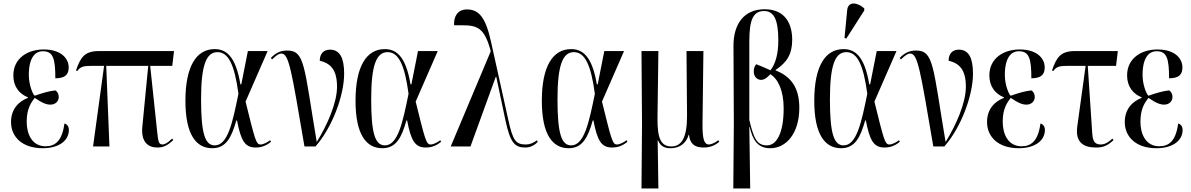

<svg xmlns="http://www.w3.org/2000/svg" viewBox="-20 -823 6695 1079"><path d="M220 10C314 10 367 -35 367 -92C367 -111 359 -124 342 -129C329 -28 288 -1 236 -1C159 -1 130 -71 130 -139C130 -215 157 -249 175 -273C220 -242 243 -235 264 -235C291 -235 310 -254 310 -277C310 -299 299 -311 291 -315C257 -311 223 -302 175 -285C164 -293 142 -347 142 -401C142 -499 177 -535 221 -535C278 -535 291 -495 291 -383C350 -383 366 -407 366 -445C366 -488 331 -545 225 -545C137 -545 55 -497 55 -399C55 -336 89 -295 137 -276V-273C87 -254 42 -212 42 -137C42 -54 105 10 220 10Z M503 0H595L577 -453H813L780 -112C771 -24 813 6 864 6C894 6 918 -2 954 -36L947 -44C920 -17 903 -11 893 -11C874 -11 869 -25 864 -76L824 -453H948L958 -536H535C454 -536 432 -499 407 -427L414 -424C434 -450 449 -453 504 -453H565Z M1173 10C1252 10 1282 -54 1308 -146H1312C1334 -31 1357 6 1417 6C1458 6 1484 -11 1503 -26L1498 -35C1486 -25 1461 -11 1444 -11C1419 -11 1413 -38 1360 -252L1484 -536H1373L1336 -349H1331C1304 -512 1248 -547 1186 -547C1084 -547 1022 -451 1022 -257C1022 -65 1083 10 1173 10ZM1187 -6C1131 -6 1110 -76 1110 -266C1110 -456 1139 -530 1202 -530C1264 -530 1298 -459 1320 -296C1287 -134 1260 -6 1187 -6Z M1691 0H1753C1846 -105 1914 -285 1914 -409C1914 -496 1891 -544 1834 -544C1799 -544 1777 -521 1777 -482C1836 -467 1874 -434 1874 -335C1874 -244 1818 -118 1760 -25C1688 -453 1694 -539 1594 -539C1557 -539 1529 -526 1502 -497L1509 -489C1533 -512 1547 -522 1561 -522C1604 -522 1617 -433 1691 0Z M2129 10C2208 10 2238 -54 2264 -146H2268C2290 -31 2313 6 2373 6C2414 6 2440 -11 2459 -26L2454 -35C2442 -25 2417 -11 2400 -11C2375 -11 2369 -38 2316 -252L2440 -536H2329L2292 -349H2287C2260 -512 2204 -547 2142 -547C2040 -547 1978 -451 1978 -257C1978 -65 2039 10 2129 10ZM2143 -6C2087 -6 2066 -76 2066 -266C2066 -456 2095 -530 2158 -530C2220 -530 2254 -459 2276 -296C2243 -134 2216 -6 2143 -6Z M2513 0H2624L2766 -391H2769L2820 -149C2848 -16 2875 6 2933 6C2961 6 2986 -8 3002 -26L2997 -35C2981 -20 2956 -11 2936 -11C2878 -11 2862 -33 2836 -152L2740 -586C2710 -723 2673 -770 2604 -770C2548 -770 2529 -725 2532 -681C2647 -681 2697 -691 2738 -535Z M3176 10C3255 10 3285 -54 3311 -146H3315C3337 -31 3360 6 3420 6C3461 6 3487 -11 3506 -26L3501 -35C3489 -25 3464 -11 3447 -11C3422 -11 3416 -38 3363 -252L3487 -536H3376L3339 -349H3334C3307 -512 3251 -547 3189 -547C3087 -547 3025 -451 3025 -257C3025 -65 3086 10 3176 10ZM3190 -6C3134 -6 3113 -76 3113 -266C3113 -456 3142 -530 3205 -530C3267 -530 3301 -459 3323 -296C3290 -134 3263 -6 3190 -6Z M3585 236H3680L3676 -34H3678C3691 -3 3713 10 3748 10C3794 10 3835 -13 3850 -65H3852C3858 -15 3883 6 3934 6C3967 6 3995 -3 4022 -26L4017 -35C3993 -17 3974 -11 3964 -11C3938 -11 3927 -39 3928 -128L3933 -536H3838L3841 -176C3842 -47 3809 0 3753 0C3692 0 3674 -50 3675 -160L3680 -536H3585L3588 -126Z M4101 236H4196L4191 -110H4193C4210 -36 4238 10 4309 10C4398 10 4472 -73 4472 -217C4472 -337 4419 -396 4339 -427V-430C4403 -473 4432 -519 4432 -600C4432 -682 4398 -771 4277 -771C4160 -771 4101 -687 4102 -563L4104 -126ZM4290 -6C4232 -6 4215 -49 4191 -149V-591C4191 -715 4214 -761 4274 -761C4328 -761 4354 -715 4354 -596C4354 -520 4338 -464 4310 -428C4275 -444 4244 -457 4230 -462C4218 -449 4216 -432 4216 -421C4216 -390 4237 -374 4258 -374C4280 -375 4297 -393 4309 -406C4352 -380 4384 -315 4384 -214C4384 -74 4344 -6 4290 -6Z M4736 -606 4837 -764V-776C4799 -810 4746 -818 4741 -766L4726 -610ZM4707 10C4786 10 4816 -54 4842 -146H4846C4868 -31 4891 6 4951 6C4992 6 5018 -11 5037 -26L5032 -35C5020 -25 4995 -11 4978 -11C4953 -11 4947 -38 4894 -252L5018 -536H4907L4870 -349H4865C4838 -512 4782 -547 4720 -547C4618 -547 4556 -451 4556 -257C4556 -65 4617 10 4707 10ZM4721 -6C4665 -6 4644 -76 4644 -266C4644 -456 4673 -530 4736 -530C4798 -530 4832 -459 4854 -296C4821 -134 4794 -6 4721 -6Z M5225 0H5287C5380 -105 5448 -285 5448 -409C5448 -496 5425 -544 5368 -544C5333 -544 5311 -521 5311 -482C5370 -467 5408 -434 5408 -335C5408 -244 5352 -118 5294 -25C5222 -453 5228 -539 5128 -539C5091 -539 5063 -526 5036 -497L5043 -489C5067 -512 5081 -522 5095 -522C5138 -522 5151 -433 5225 0Z M5705 10C5799 10 5852 -35 5852 -92C5852 -111 5844 -124 5827 -129C5814 -28 5773 -1 5721 -1C5644 -1 5615 -71 5615 -139C5615 -215 5642 -249 5660 -273C5705 -242 5728 -235 5749 -235C5776 -235 5795 -254 5795 -277C5795 -299 5784 -311 5776 -315C5742 -311 5708 -302 5660 -285C5649 -293 5627 -347 5627 -401C5627 -499 5662 -535 5706 -535C5763 -535 5776 -495 5776 -383C5835 -383 5851 -407 5851 -445C5851 -488 5816 -545 5710 -545C5622 -545 5540 -497 5540 -399C5540 -336 5574 -295 5622 -276V-273C5572 -254 5527 -212 5527 -137C5527 -54 5590 10 5705 10Z M6138 6C6178 6 6202 -2 6238 -36L6231 -44C6216 -29 6192 -11 6167 -11C6130 -11 6121 -32 6118 -76L6093 -453H6252L6262 -536H6020C5939 -536 5917 -499 5892 -427L5899 -424C5919 -450 5934 -453 5989 -453H6081L6034 -112C6022 -25 6067 6 6138 6Z M6479 10C6573 10 6626 -35 6626 -92C6626 -111 6618 -124 6601 -129C6588 -28 6547 -1 6495 -1C6418 -1 6389 -71 6389 -139C6389 -215 6416 -249 6434 -273C6479 -242 6502 -235 6523 -235C6550 -235 6569 -254 6569 -277C6569 -299 6558 -311 6550 -315C6516 -311 6482 -302 6434 -285C6423 -293 6401 -347 6401 -401C6401 -499 6436 -535 6480 -535C6537 -535 6550 -495 6550 -383C6609 -383 6625 -407 6625 -445C6625 -488 6590 -545 6484 -545C6396 -545 6314 -497 6314 -399C6314 -336 6348 -295 6396 -276V-273C6346 -254 6301 -212 6301 -137C6301 -54 6364 10 6479 10Z"/></svg>

Font: Noto Serif Display ExtraCondensed
Style: Regular
Weight: 400
Width: 2
Designer: Monotype Design Team
Foundry: Monotype Imaging Inc.
Version: Version 2.009